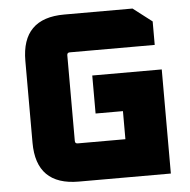

<svg xmlns="http://www.w3.org/2000/svg" viewBox="-50 -740 783 790"><g transform="rotate(-5 341.0 -345.0)"><path d="M68 -176V-514Q68 -690 244 -690H526L604 -630V-533H253Q242 -533 242 -522V-168Q242 -157 253 -157H450V-273H337V-430H624V0H244Q68 0 68 -176Z"/></g></svg>

Font: Oxanium ExtraLight ExtraBold
Style: Regular
Weight: 800
Version: Version 2.000